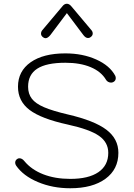

<svg xmlns="http://www.w3.org/2000/svg" viewBox="-20 -995 713 1025"><path d="M66 -111Q61 -119 61 -126Q61 -140 73 -147Q77 -150 84 -150Q98 -150 110 -135Q148 -89 211 -64.5Q274 -40 355 -40Q453 -40 505.5 -76Q558 -112 558 -179Q558 -235 509 -269.5Q460 -304 342 -330Q200 -361 138 -408Q76 -455 76 -532Q76 -615 143.5 -662.5Q211 -710 329 -710Q421 -710 493.5 -677.5Q566 -645 595 -591Q598 -585 598 -578Q598 -564 585 -557Q579 -554 573 -554Q565 -554 557.5 -558Q550 -562 546 -569Q520 -613 464 -636.5Q408 -660 329 -660Q228 -660 179 -628.5Q130 -597 130 -532Q130 -494 150 -468Q170 -442 215.5 -422.5Q261 -403 342 -384Q484 -351 548 -302.5Q612 -254 612 -179Q612 -91 543 -40.5Q474 10 355 10Q261 10 182.5 -23Q104 -56 66 -111ZM199 -815Q199 -826 206 -834L312 -960Q323 -975 337 -975Q350 -975 362 -960L468 -834Q475 -826 475 -816Q475 -805 464 -797Q458 -792 450 -792Q437 -792 425 -808L337 -925L249 -808Q235 -791 223 -791Q217 -791 210 -796Q199 -804 199 -815Z"/></svg>

Font: Kodchasan ExtraLight
Style: Regular
Weight: 275
Version: Version 1.000; ttfautohint (v1.6)